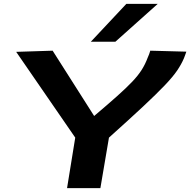

<svg xmlns="http://www.w3.org/2000/svg" viewBox="-20 -965 976 985"><path d="M324 0 366 -259 63 -699 250 -705 463 -370Q534 -430 581 -472Q628 -514 658 -545.5Q688 -577 706.5 -606Q725 -635 738 -670Q746 -687 751 -705L936 -700Q933 -691 930 -683Q927 -675 924 -667Q911 -636 889 -603.5Q867 -571 825 -527Q783 -483 714 -418.5Q645 -354 539 -259L495 0ZM446 -751 628 -945H789L572 -751Z"/></svg>

Font: Georama Extra Expanded SemiBold
Style: Italic
Weight: 600
Width: 8
Italic angle: -9°
Designer: Jean-Baptiste Levee
Foundry: Production Type
Version: Version 1.000